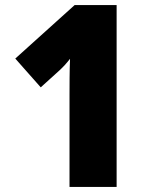

<svg xmlns="http://www.w3.org/2000/svg" viewBox="-20 -734 593 754"><path d="M438 0V-714H273L40 -504L140 -391L214 -458C228 -471 241 -485 255 -503C253 -457 253 -390 253 -361V0Z"/></svg>

Font: Noto Sans Thai SemCond Blk
Style: Regular
Weight: 900
Width: 4
Designer: Monotype Design Team
Foundry: Monotype Imaging Inc.
Version: Version 2.002